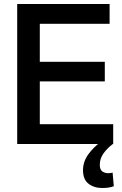

<svg xmlns="http://www.w3.org/2000/svg" viewBox="-20 -720 611 960"><path d="M66 0V-700H528V-601H179V-411H504V-313H179V-99H546V0ZM491 220Q450 220 422.5 198.5Q395 177 395 131Q395 89 421 52.5Q447 16 485 -11L544 0Q514 23 496.5 48.5Q479 74 479 104Q479 128 491.5 137Q504 146 520 146Q534 146 543 143L549 211Q528 220 491 220Z"/></svg>

Font: Georama Medium
Style: Regular
Weight: 500
Designer: Jean-Baptiste Levee
Foundry: Production Type
Version: Version 1.000